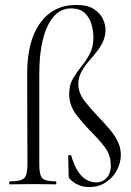

<svg xmlns="http://www.w3.org/2000/svg" viewBox="-20 -746 531 777"><path d="M340 11Q321 11 302.5 4.5Q284 -2 264 -20Q262 -22 260 -25Q258 -28 258 -32L256 -116Q256 -118 261.5 -118.5Q267 -119 268 -117Q279 -79 294 -55Q309 -31 328 -19.5Q347 -8 370 -8Q396 -8 413.5 -28.5Q431 -49 428 -85Q426 -123 401.5 -154Q377 -185 347 -215Q315 -247 287.5 -283.5Q260 -320 260 -366Q260 -402 275 -427.5Q290 -453 309 -476.5Q328 -500 343 -527.5Q358 -555 358 -595Q358 -618 351 -645Q344 -672 324.5 -692Q305 -712 267 -712Q207 -712 173 -641.5Q139 -571 139 -446V-81Q139 -38 151 -25Q163 -12 206 -12Q208 -12 208 -6Q208 0 206 0Q182 0 160.5 -0.5Q139 -1 116 -1Q90 -1 65 -0.5Q40 0 20 0Q17 0 17 -6Q17 -12 20 -12Q65 -12 78 -25Q91 -38 91 -81L90 -448Q90 -581 143 -653.5Q196 -726 288 -726Q335 -726 360.5 -709Q386 -692 396.5 -669Q407 -646 407 -627Q407 -599 396 -576Q385 -553 368.5 -533Q352 -513 335.5 -493.5Q319 -474 308 -452.5Q297 -431 297 -406Q297 -369 323.5 -335.5Q350 -302 382 -269Q404 -246 424 -222.5Q444 -199 456.5 -173.5Q469 -148 469 -119Q469 -88 453.5 -58Q438 -28 409 -8.5Q380 11 340 11Z"/></svg>

Font: Cormorant Light Light
Style: Regular
Weight: 300
Version: Version 4.000